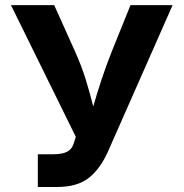

<svg xmlns="http://www.w3.org/2000/svg" viewBox="-20 -748 734 768"><path d="M131.3 0V-130.9H191.4Q229 -130.9 248.5 -141.1Q268.1 -151.4 274.9 -174.3L283.2 -200.7L23.9 -727.5H196.8L277.8 -547.4Q306.2 -484.9 323.5 -428.2Q340.8 -371.6 353 -322.3Q366.7 -370.1 385.3 -427Q403.8 -483.9 429.2 -547.4L502 -727.5H670.4L411.6 -141.1Q380.4 -71.8 334.5 -35.9Q288.6 0 207.5 0Z"/></svg>

Font: Inter-Bold
Style: Bold
Weight: 700
Designer: Rasmus Andersson
Foundry: rsms
Version: Version 4.000;git-a52131595